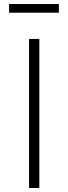

<svg xmlns="http://www.w3.org/2000/svg" viewBox="-20 -932 339 952"><path d="M272 -869V-912H25V-869ZM175 -739H124V0H175Z"/></svg>

Font: Glow Sans SC Normal Light
Style: Regular
Weight: 300
Designer: Ryoko NISHIZUKA (kana, bopomofo & ideographs); Paul D. Hunt (Latin, Greek & Cyrillic); Sandoll Communications, Soo-young
Version: Version 0.93